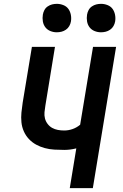

<svg xmlns="http://www.w3.org/2000/svg" viewBox="-20 -979 640 999"><path d="M343 0 377 -207Q361 -203 345.5 -201Q330 -199 315 -199Q289 -199 263 -200.5Q237 -202 213 -208.5Q189 -215 168 -226.5Q147 -238 130.5 -255.5Q114 -273 104 -295.5Q94 -318 91.5 -343Q89 -368 91.5 -393.5Q94 -419 98 -445L146 -735H266L216 -429Q213 -412 211.5 -395Q210 -378 214 -362.5Q218 -347 228 -334Q238 -321 251.5 -313.5Q265 -306 281 -303Q297 -300 314 -300Q336 -300 357.5 -307.5Q379 -315 397 -330L464 -735H584L463 0ZM505 -811Q488 -811 472 -817.5Q456 -824 446 -837Q436 -850 433 -867.5Q430 -885 433 -903Q435 -915 441 -926.5Q447 -938 458 -945.5Q469 -953 481 -956Q493 -959 506 -959Q523 -959 539.5 -952.5Q556 -946 565.5 -933Q575 -920 578.5 -902.5Q582 -885 579 -867Q577 -855 570.5 -843.5Q564 -832 553 -824.5Q542 -817 530 -814Q518 -811 505 -811ZM275 -811Q258 -811 242 -817.5Q226 -824 216 -837Q206 -850 203 -867.5Q200 -885 203 -903Q205 -915 211 -926.5Q217 -938 228 -945.5Q239 -953 251 -956Q263 -959 276 -959Q293 -959 309.5 -952.5Q326 -946 335.5 -933Q345 -920 348.5 -902.5Q352 -885 349 -867Q347 -855 340.5 -843.5Q334 -832 323 -824.5Q312 -817 300 -814Q288 -811 275 -811Z"/></svg>

Font: Iosevka Extended
Style: Bold Italic
Weight: 700
Width: 7
Italic angle: -9°
Monospace: yes
Designer: Belleve Invis
Foundry: Belleve Invis
Version: Version 32.5.0; ttfautohint (v1.8.4)